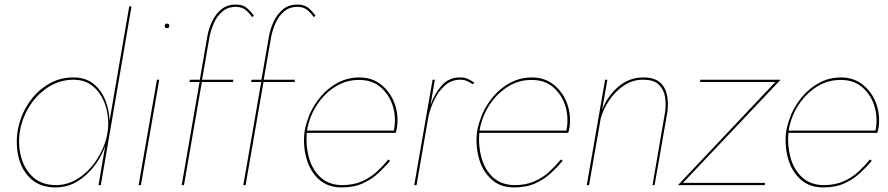

<svg xmlns="http://www.w3.org/2000/svg" viewBox="-20 -808 3876 838"><path d="M56 -230Q48 -168 63.5 -113Q79 -58 119 -24Q159 10 222 10Q274 10 316.5 -15.5Q359 -41 390.5 -82Q422 -123 439 -170L410 0H420L554 -780H544L458 -280Q457 -327 440 -370Q423 -413 389.5 -441Q356 -469 303 -470Q240 -471 187.5 -438.5Q135 -406 100.5 -351Q66 -296 56 -230ZM66 -230Q76 -293 109.5 -345.5Q143 -398 193.5 -429.5Q244 -461 305 -460Q346 -459 375.5 -439Q405 -419 423 -387Q441 -355 448 -317Q455 -279 451 -241L446 -212Q434 -160 402.5 -111.5Q371 -63 325.5 -32Q280 -1 226 0Q165 0 127 -32.5Q89 -65 73.5 -118Q58 -171 66 -230Z M699 -695Q699 -685 709 -685Q719 -685 719 -695Q719 -705 709 -705Q699 -705 699 -695ZM665 -460 585 0H595L675 -460Z M1081 -733 1088 -740Q1076 -757 1059 -772Q1042 -787 1013 -788Q973 -789 947 -768Q921 -747 906 -715Q891 -683 885 -650L852 -460H809L807 -450H851L773 0H783L861 -450H997L998 -460H862L895 -650Q901 -678 914 -708Q927 -738 951.5 -758.5Q976 -779 1013 -778Q1038 -777 1054 -763Q1070 -749 1081 -733Z M1350 -733 1357 -740Q1345 -757 1328 -772Q1311 -787 1282 -788Q1242 -789 1216 -768Q1190 -747 1175 -715Q1160 -683 1154 -650L1121 -460H1078L1076 -450H1120L1042 0H1052L1130 -450H1266L1267 -460H1131L1164 -650Q1170 -678 1183 -708Q1196 -738 1220.5 -758.5Q1245 -779 1282 -778Q1307 -777 1323 -763Q1339 -749 1350 -733Z M1320 -238Q1330 -299 1363 -349.5Q1396 -400 1444 -430Q1492 -460 1549 -459Q1606 -459 1643.5 -425.5Q1681 -392 1695.5 -341.5Q1710 -291 1699 -238ZM1319 -228H1707Q1709 -234 1710.5 -241Q1712 -248 1713 -254Q1720 -309 1701.5 -358Q1683 -407 1643.5 -438.5Q1604 -470 1549 -470Q1499 -470 1456.5 -448Q1414 -426 1382 -389Q1350 -352 1331 -308Q1324 -290 1318 -271Q1312 -252 1309 -232Q1302 -172 1317.5 -116.5Q1333 -61 1371.5 -25.5Q1410 10 1471 10Q1525 10 1564 -8Q1603 -26 1631.5 -52.5Q1660 -79 1683 -106L1675 -112Q1653 -85 1625 -59Q1597 -33 1559.5 -16.5Q1522 0 1472 0Q1415 -1 1379 -34Q1343 -67 1328.5 -119.5Q1314 -172 1319 -228Z M2044 -440 2050 -448Q2037 -456 2023 -463Q2009 -470 1992 -470Q1941 -472 1908.5 -435.5Q1876 -399 1859 -349L1878 -460H1868L1788 0H1798L1850 -300Q1859 -339 1877.5 -376Q1896 -413 1924.5 -437Q1953 -461 1992 -460Q2006 -460 2019 -454Q2032 -448 2044 -440Z M2073 -238Q2083 -299 2116 -349.5Q2149 -400 2197 -430Q2245 -460 2302 -459Q2359 -459 2396.5 -425.5Q2434 -392 2448.5 -341.5Q2463 -291 2452 -238ZM2072 -228H2460Q2462 -234 2463.5 -241Q2465 -248 2466 -254Q2473 -309 2454.5 -358Q2436 -407 2396.5 -438.5Q2357 -470 2302 -470Q2252 -470 2209.5 -448Q2167 -426 2135 -389Q2103 -352 2084 -308Q2077 -290 2071 -271Q2065 -252 2062 -232Q2055 -172 2070.5 -116.5Q2086 -61 2124.5 -25.5Q2163 10 2224 10Q2278 10 2317 -8Q2356 -26 2384.5 -52.5Q2413 -79 2436 -106L2428 -112Q2406 -85 2378 -59Q2350 -33 2312.5 -16.5Q2275 0 2225 0Q2168 -1 2132 -34Q2096 -67 2081.5 -119.5Q2067 -172 2072 -228Z M2883 -320 2828 0H2837L2893 -320Q2898 -360 2891 -394Q2884 -428 2859.5 -449Q2835 -470 2789 -470Q2725 -470 2678 -429Q2631 -388 2608 -329L2631 -460H2621L2541 0H2551L2602 -292Q2614 -334 2640.5 -372.5Q2667 -411 2705 -436Q2743 -461 2789 -460Q2832 -460 2854 -440Q2876 -420 2882 -388Q2888 -356 2883 -320Z M3364 -450 2939 0H3318L3319 -10H2961L3387 -460H3037L3035 -450Z M3422 -238Q3432 -299 3465 -349.5Q3498 -400 3546 -430Q3594 -460 3651 -459Q3708 -459 3745.5 -425.5Q3783 -392 3797.5 -341.5Q3812 -291 3801 -238ZM3421 -228H3809Q3811 -234 3812.5 -241Q3814 -248 3815 -254Q3822 -309 3803.5 -358Q3785 -407 3745.5 -438.5Q3706 -470 3651 -470Q3601 -470 3558.5 -448Q3516 -426 3484 -389Q3452 -352 3433 -308Q3426 -290 3420 -271Q3414 -252 3411 -232Q3404 -172 3419.5 -116.5Q3435 -61 3473.5 -25.5Q3512 10 3573 10Q3627 10 3666 -8Q3705 -26 3733.5 -52.5Q3762 -79 3785 -106L3777 -112Q3755 -85 3727 -59Q3699 -33 3661.5 -16.5Q3624 0 3574 0Q3517 -1 3481 -34Q3445 -67 3430.5 -119.5Q3416 -172 3421 -228Z"/></svg>

Font: Jost* 200 Hairline Italic
Style: Italic
Weight: 100
Italic angle: -10°
Version: Version 3.200; ttfautohint (v0.97) -l 8 -r 50 -G 200 -x 14 -